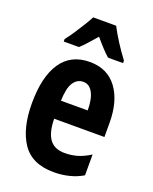

<svg xmlns="http://www.w3.org/2000/svg" viewBox="-145 -846 746 937"><g transform="rotate(20 228.5 -378.0)"><path d="M234 -556Q326 -556 375.5 -489Q425 -422 425 -309V-236H164Q165 -164 190.5 -130Q216 -96 268 -96Q303 -96 334 -105Q365 -114 400 -136V-28Q336 10 250 10Q137 10 86.5 -65Q36 -140 36 -270Q36 -408 86 -482Q136 -556 234 -556ZM237 -454Q205 -454 186 -425Q167 -396 165 -330H304Q304 -388 286.5 -421Q269 -454 237 -454ZM293 -766Q310 -733 334.5 -694.5Q359 -656 387 -619V-606H309Q292 -621 273 -641.5Q254 -662 233 -687Q211 -662 192 -640.5Q173 -619 158 -606H79V-619Q95 -639 113 -666Q131 -693 147.5 -720Q164 -747 174 -766Z"/></g></svg>

Font: Noto Sans Myanmar ExtraCondensed
Style: Bold
Weight: 700
Width: 2
Designer: Monotype Design Team
Foundry: Monotype Imaging Inc.
Version: Version 2.107; ttfautohint (v1.8.4.7-5d5b)